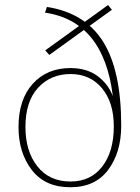

<svg xmlns="http://www.w3.org/2000/svg" viewBox="-20 -748 573 785"><path d="M165 -542 421.9 -727.5 437.5 -708 181.6 -523.4ZM55.7 -228.5Q55.7 -340.8 113.8 -405.3Q171.9 -469.7 267.6 -469.7Q335 -469.7 378.9 -437Q422.9 -404.3 441.4 -354.5Q404.3 -661.1 164.1 -696.3L171.9 -719.7Q328.1 -695.3 401.9 -577.1Q475.6 -459 475.6 -234.4Q475.6 -125 422.4 -53.7Q369.1 17.6 267.6 17.6Q164.1 17.6 109.9 -53.2Q55.7 -124 55.7 -228.5ZM84 -228.5Q84 -129.9 132.8 -67.9Q181.6 -5.9 268.6 -5.9Q350.6 -5.9 397.9 -66.9Q445.3 -127.9 445.3 -231.4Q445.3 -329.1 397 -387.2Q348.6 -445.3 268.6 -445.3Q187.5 -445.3 135.7 -389.2Q84 -333 84 -228.5Z"/></svg>

Font: Gothic A1 Thin
Style: Regular
Weight: 250
Designer: HanYang I&C Co.,Ltd.
Foundry: HanYang I&C Co.,Ltd.
Version: Version 2.50